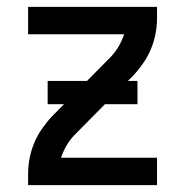

<svg xmlns="http://www.w3.org/2000/svg" viewBox="-20 -540 540 560"><path d="M282 -232 256 -255Q247 -263 237 -271.5Q227 -280 218 -288L304 -375Q317 -389 326.5 -405.5Q336 -422 342 -440H62V-520H438V-488Q438 -464 433.5 -441Q429 -418 420 -396.5Q411 -375 397.5 -355.5Q384 -336 368 -319ZM62 0V-33Q62 -56 66.5 -79Q71 -102 80 -123.5Q89 -145 102.5 -164.5Q116 -184 132 -201L218 -288L282 -232L196 -145Q183 -131 173.5 -114.5Q164 -98 158 -80H438V0ZM381 -236H119V-304H381Z"/></svg>

Font: Iosevka Bendy Medium
Style: Regular
Weight: 500
Monospace: yes
Designer: Belleve Invis
Foundry: Belleve Invis
Version: Version 30.1.2